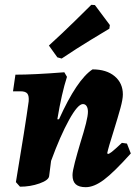

<svg xmlns="http://www.w3.org/2000/svg" viewBox="-20 -767 570 797"><path d="M523 -130Q452 -51 411 -20.5Q370 10 336 10Q308 10 294.5 -2Q281 -14 281 -40Q281 -56 291 -94Q301 -132 313 -172Q329 -223 337 -255Q345 -287 345 -303Q345 -318 339.5 -326.5Q334 -335 324 -335Q303 -335 266.5 -269Q230 -203 192 -99L184 -36Q182 -19 144 -5.5Q106 8 63 8L46 -11Q85 -244 99 -346Q101 -369 93.5 -378.5Q86 -388 65 -388H34L44 -457Q120 -457 247 -467L258 -448Q236 -380 218 -272H225Q299 -436 364 -479Q422 -479 456 -450.5Q490 -422 490 -375Q490 -355 480 -318.5Q470 -282 452 -224Q430 -155 425 -131L428 -128Q433 -128 444 -136.5Q455 -145 486 -174L507 -171ZM236 -524 218 -529 183 -578Q238 -628 291 -680Q344 -732 359 -747L374 -746L436 -663L434 -648Q417 -638 357 -601.5Q297 -565 236 -524Z"/></svg>

Font: Alegreya ExtraBold
Style: Italic
Weight: 800
Italic angle: -7°
Designer: Juan Pablo del Peral
Foundry: Huerta Tipografica
Version: Version 2.007; ttfautohint (v1.6)